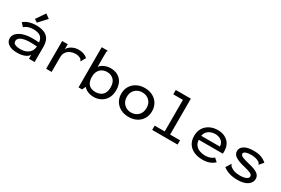

<svg xmlns="http://www.w3.org/2000/svg" viewBox="79 -1719 4042 2761"><g transform="rotate(30 2100.0 -339.0)"><path d="M250 11Q157 11 106 -24.5Q55 -60 55 -116Q55 -166 91.5 -202.5Q128 -239 192.5 -259.5Q257 -280 340 -280Q363 -280 392.5 -279Q422 -278 452 -275Q443 -347 401 -373.5Q359 -400 288 -400Q247 -400 209.5 -388.5Q172 -377 140 -351L90 -404Q131 -438 183 -454Q235 -470 293 -470Q365 -470 420 -450.5Q475 -431 506 -383Q537 -335 537 -250V0H443V-64Q422 -34 389 -17.5Q356 -1 319.5 5Q283 11 250 11ZM145 -123Q145 -86 180 -71.5Q215 -57 263 -57Q345 -57 396 -95Q447 -133 454 -210Q427 -212 397.5 -213.5Q368 -215 345 -215Q254 -215 199.5 -192Q145 -169 145 -123ZM281 -506 231 -539 333 -689 403 -639Z M729 -460H822L820 -376Q844 -421 894.5 -446Q945 -471 999 -471Q1091 -471 1149 -419L1110 -349L1106 -340L1098 -344Q1096 -352 1092 -358.5Q1088 -365 1075 -375Q1036 -397 990 -397Q950 -397 911 -381Q872 -365 846 -330.5Q820 -296 820 -241V1H729Z M1524 11Q1467 11 1422 -8Q1377 -27 1352 -59L1325 0H1266V-667H1365V-659Q1359 -653 1357.5 -645.5Q1356 -638 1356 -622V-393Q1373 -417 1401.5 -434.5Q1430 -452 1463.5 -461.5Q1497 -471 1529 -471Q1596 -471 1647 -444.5Q1698 -418 1727 -365.5Q1756 -313 1756 -235Q1756 -152 1722.5 -97.5Q1689 -43 1635.5 -16Q1582 11 1524 11ZM1510 -63Q1550 -63 1585.5 -79Q1621 -95 1643.5 -131.5Q1666 -168 1666 -229Q1666 -315 1622.5 -356.5Q1579 -398 1513 -398Q1443 -398 1399.5 -353Q1356 -308 1356 -229Q1356 -151 1393 -107Q1430 -63 1510 -63Z M2099 9Q2024 9 1966 -21.5Q1908 -52 1875.5 -105.5Q1843 -159 1843 -230Q1843 -300 1875.5 -354Q1908 -408 1966 -439Q2024 -470 2099 -470Q2175 -470 2232.5 -439Q2290 -408 2322 -354Q2354 -300 2354 -230Q2354 -160 2322 -106Q2290 -52 2232.5 -21.5Q2175 9 2099 9ZM2099 -64Q2170 -64 2216 -110Q2262 -156 2262 -231Q2262 -307 2216 -352Q2170 -397 2099 -397Q2052 -397 2015 -376.5Q1978 -356 1956.5 -319Q1935 -282 1935 -231Q1935 -181 1956.5 -143.5Q1978 -106 2015 -85Q2052 -64 2099 -64Z M2489 0V-71H2656V-595H2496V-667H2746V-71H2911V0Z M3327 10Q3246 10 3184.5 -17.5Q3123 -45 3088.5 -98Q3054 -151 3054 -228Q3054 -305 3088.5 -359.5Q3123 -414 3181.5 -442.5Q3240 -471 3311 -471Q3375 -471 3427 -446.5Q3479 -422 3510 -372.5Q3541 -323 3541 -249Q3541 -240 3540.5 -230Q3540 -220 3539 -212H3140Q3143 -158 3170.5 -124.5Q3198 -91 3240.5 -75.5Q3283 -60 3330 -60Q3371 -60 3408 -71.5Q3445 -83 3472 -108L3525 -61Q3489 -25 3438.5 -7.5Q3388 10 3327 10ZM3143 -279H3452Q3451 -338 3409 -370.5Q3367 -403 3305 -403Q3268 -403 3233.5 -390Q3199 -377 3174.5 -350Q3150 -323 3143 -279Z M3905 10Q3759 10 3667 -63L3715 -138L3721 -146L3727 -142Q3729 -134 3732.5 -126.5Q3736 -119 3748 -109Q3776 -87 3813 -74.5Q3850 -62 3907 -62Q3971 -62 4008.5 -79Q4046 -96 4046 -125Q4046 -153 4013.5 -169Q3981 -185 3902 -204Q3804 -226 3750 -259Q3696 -292 3696 -348Q3696 -402 3749 -436.5Q3802 -471 3903 -471Q3981 -471 4031 -452.5Q4081 -434 4122 -398L4072 -339L4065 -332L4059 -337Q4059 -345 4054.5 -351Q4050 -357 4038 -368Q4011 -385 3976.5 -393.5Q3942 -402 3905 -402Q3852 -402 3817.5 -389.5Q3783 -377 3783 -352Q3783 -328 3818 -310.5Q3853 -293 3942 -273Q4045 -249 4088.5 -217Q4132 -185 4132 -133Q4132 -73 4075 -31.5Q4018 10 3905 10Z"/></g></svg>

Font: Inconsolata Expanded Medium
Style: Regular
Weight: 500
Width: 7
Monospace: yes
Designer: Raph Levien, Cyreal, Brenton Simpson
Foundry: Raph Levien, Cyreal, Google
Version: Version 3.001; ttfautohint (v1.8.2.53-6de2)